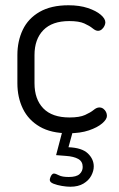

<svg xmlns="http://www.w3.org/2000/svg" viewBox="-20 -499 452 729"><path d="M240 7Q174 7 131 -18Q88 -43 67 -86Q46 -129 46 -183V-290Q46 -343 66.5 -386Q87 -429 130.5 -454Q174 -479 240 -479Q282 -479 313.5 -468.5Q345 -458 362.5 -443Q380 -428 380 -414Q380 -408 376.5 -400.5Q373 -393 366.5 -387.5Q360 -382 352 -382Q343 -382 331.5 -391.5Q320 -401 300 -410Q280 -419 243 -419Q178 -419 144.5 -384.5Q111 -350 111 -290V-183Q111 -122 144.5 -87.5Q178 -53 244 -53Q282 -53 303 -62.5Q324 -72 335.5 -81.5Q347 -91 357 -91Q366 -91 372.5 -86Q379 -81 382.5 -74Q386 -67 386 -59Q386 -46 368 -30.5Q350 -15 317.5 -4Q285 7 240 7ZM247 210Q233 210 215 207Q197 204 183 198.5Q169 193 169 184Q169 181 171 175Q173 169 176.5 164.5Q180 160 185 160Q191 160 203.5 166.5Q216 173 241 173Q270 173 282 162Q294 151 294 135Q294 114 277 104.5Q260 95 231 93L193 90L219 -9H259L240 60Q291 62 313.5 83.5Q336 105 336 133Q336 150 326.5 168Q317 186 297 198Q277 210 247 210Z"/></svg>

Font: Dosis ExtraLight
Style: Regular
Weight: 400
Version: Version 3.001; ttfautohint (v1.8.2)